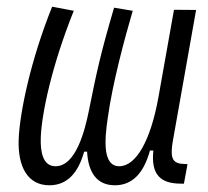

<svg xmlns="http://www.w3.org/2000/svg" viewBox="-20 -547 626 577"><path d="M128.4 9.8C183.6 9.8 215.8 -29.8 232.9 -91.3H241.7C245.1 -28.8 271 9.8 325.2 9.8C376.5 9.8 411.6 -24.9 430.7 -94.7H440.9C433.1 -22 462.4 4.9 523.9 4.9H532.7L543.5 -53.7L526.9 -54.7C496.6 -57.1 490.7 -76.2 500 -126.5L569.3 -517.1L502.9 -517.6L455.6 -252C432.6 -126 389.6 -47.4 338.4 -47.4C289.1 -47.4 293.5 -122.6 303.7 -191.9C318.4 -298.8 355.5 -434.6 378.9 -514.6L322.8 -523.9C282.2 -385.3 271 -333.5 246.6 -211.9C235.4 -156.7 208.5 -47.4 147 -47.4C108.9 -47.4 101.1 -89.8 102.5 -133.3C105 -205.1 135.7 -350.1 201.7 -514.6L136.7 -526.9C71.3 -364.3 39.1 -207 36.1 -127.9C33.2 -45.4 63.5 9.8 128.4 9.8Z"/></svg>

Font: Cascadia Mono PL Light
Style: Italic
Weight: 300
Italic angle: -10°
Monospace: yes
Designer: Aaron Bell
Foundry: Saja Typeworks
Version: Version 2404.023